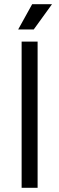

<svg xmlns="http://www.w3.org/2000/svg" viewBox="-20 -899 284 919"><path d="M160 0H83.5V-700H160ZM141.5 -758H67L134 -879H229Z"/></svg>

Font: Space Grotesk Variable Light
Style: Regular
Weight: 300
Designer: Florian Karsten
Foundry: Florian Karsten
Version: Version 2.000